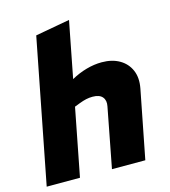

<svg xmlns="http://www.w3.org/2000/svg" viewBox="-114 -861 843 952"><g transform="rotate(-15 308.0 -385.0)"><path d="M7.7 0 151.7 -738 328.5 -770 261.5 -425 202.3 -443 272.9 -481.5Q310.2 -502.4 350.9 -513.9Q391.6 -525.3 430.1 -525.3Q483.1 -525.3 520.8 -503.6Q558.5 -481.9 575.5 -442.7Q592.5 -403.5 582.5 -350.6L513.9 0H342.7L401.7 -306.8Q407.7 -335.9 392.9 -353.9Q378.1 -372 342.1 -372Q325.5 -372 309.4 -368.5Q293.3 -364.9 274.7 -357.9L246 -346.8L178.5 0Z"/></g></svg>

Font: REM Medium
Style: Italic
Weight: 500
Italic angle: -11°
Designer: Octavio Pardo
Foundry: Ashler Design
Version: Version 1.005;gftools[0.9.28]